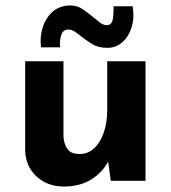

<svg xmlns="http://www.w3.org/2000/svg" viewBox="-20 -661 624 702"><path d="M213 21Q154 21 114 -15.5Q74 -52 72 -110V-437H212V-162Q214 -133 227 -115.5Q240 -98 271 -98Q302 -98 324.5 -119Q347 -140 359.5 -176.5Q372 -213 372 -259V-437H512V0H385L374 -80L376 -71Q354 -30 313 -4.5Q272 21 213 21ZM373 -486Q339 -486 316 -500.5Q293 -515 274 -530Q263 -539 252.5 -546Q242 -553 230 -553Q210 -553 203.5 -531.5Q197 -510 200 -488H130Q125 -527 136.5 -562Q148 -597 173.5 -619Q199 -641 238 -641Q263 -641 283 -627Q303 -613 320 -599Q334 -587 346 -578Q358 -569 370 -569Q389 -569 392.5 -591.5Q396 -614 395 -638H465Q472 -595 461 -560.5Q450 -526 426.5 -506Q403 -486 373 -486Z"/></svg>

Font: Reem Kufi Fun
Style: Bold
Weight: 700
Designer: Khaled Hosny
Version: Version 1.005